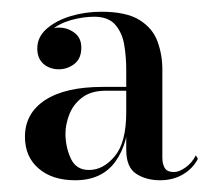

<svg xmlns="http://www.w3.org/2000/svg" viewBox="-20 -783 362 327"><path d="M252.5 -476Q229 -476 212 -487Q195 -498 195 -528V-664.5Q195 -686.5 191.5 -707Q188 -727.5 176.2 -741Q164.5 -754.5 140.5 -754.5Q121.5 -754.5 101 -748.8Q80.5 -743 66.5 -730.8Q52.5 -718.5 52.5 -700.5H44Q44 -717 55.2 -726.5Q66.5 -736 80.5 -736Q95 -736 106.8 -727.2Q118.5 -718.5 118.5 -702Q118.5 -683 106.5 -674Q94.5 -665 80.5 -665Q64.5 -665 54 -674.2Q43.5 -683.5 43.5 -700.5Q43.5 -720 59.5 -734Q75.5 -748 100.2 -755.5Q125 -763 152.5 -763Q195 -763 217.5 -749Q240 -735 248.2 -712.5Q256.5 -690 256.5 -664.5V-514.5Q256.5 -504 260.5 -497Q264.5 -490 276.5 -490Q285 -490 296 -497.8Q307 -505.5 313.5 -518.5L317 -512.5Q309 -496.5 292 -486.2Q275 -476 252.5 -476ZM108 -476Q69 -476 45.8 -496Q22.5 -516 22.5 -550Q22.5 -590 56.8 -612.5Q91 -635 155 -635H222.5V-628.5H160.5Q135 -628.5 119.8 -616.8Q104.5 -605 98 -588Q91.5 -571 91.5 -555.5Q91.5 -533 100.5 -513.2Q109.5 -493.5 131.5 -493.5Q156 -493.5 175.5 -517Q195 -540.5 195 -591.5H199.5Q199.5 -539.5 176.5 -507.8Q153.5 -476 108 -476Z"/></svg>

Font: Bodoni Moda 18pt Medium
Style: Regular
Weight: 500
Designer: Owen Earl
Foundry: indestructible type
Version: Version 2.004